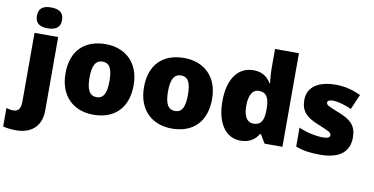

<svg xmlns="http://www.w3.org/2000/svg" viewBox="-141 -1035 2990 1535"><g transform="rotate(10 1354.0 -268.0)"><path d="M61 -691C61 -625 106 -607 162 -607C218 -607 265 -625 265 -691C265 -759 218 -776 162 -776C106 -776 61 -759 61 -691ZM52 240C205 240 258 145 258 45V-553H66V4C66 71 39 87 8 87C-14 87 -30 84 -51 78V228C-25 235 22 240 52 240Z M919 -278C919 -461 803 -563 644 -563C471 -563 366 -461 366 -278C366 -93 481 10 641 10C813 10 919 -93 919 -278ZM561 -278C561 -372 585 -421 642 -421C702 -421 723 -372 723 -278C723 -183 702 -133 643 -133C584 -133 561 -183 561 -278Z M1556 -278C1556 -461 1440 -563 1281 -563C1108 -563 1003 -461 1003 -278C1003 -93 1118 10 1278 10C1450 10 1556 -93 1556 -278ZM1198 -278C1198 -372 1222 -421 1279 -421C1339 -421 1360 -372 1360 -278C1360 -183 1339 -133 1280 -133C1221 -133 1198 -183 1198 -278Z M1836 10C1912 10 1956 -26 1982 -70H1989L2031 0H2176V-760H1982V-613C1982 -566 1986 -510 1991 -482H1987C1958 -528 1917 -563 1843 -563C1723 -563 1640 -465 1640 -276C1640 -89 1722 10 1836 10ZM1914 -142C1867 -142 1834 -181 1834 -273C1834 -366 1867 -408 1912 -408C1979 -408 1999 -361 1999 -274V-259C1997 -180 1975 -142 1914 -142Z M2718 -170C2718 -267 2673 -307 2577 -346C2485 -383 2466 -390 2466 -411C2466 -426 2483 -434 2512 -434C2545 -434 2607 -418 2662 -393L2715 -516C2645 -547 2584 -563 2511 -563C2374 -563 2283 -508 2283 -400C2283 -309 2328 -266 2420 -228C2512 -190 2538 -181 2538 -157C2538 -139 2519 -130 2476 -130C2434 -130 2354 -143 2284 -175V-21C2348 3 2405 10 2484 10C2653 10 2718 -65 2718 -170Z"/></g></svg>

Font: Noto Sans UI Black
Style: Regular
Weight: 900
Designer: Monotype Design Team
Foundry: Monotype Imaging Inc.
Version: Version 1.901